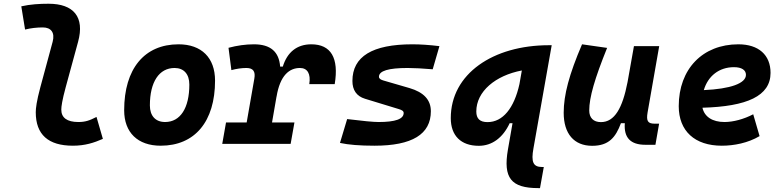

<svg xmlns="http://www.w3.org/2000/svg" viewBox="-20 -762 4142 1017"><path d="M366.2 9.8C431.2 9.8 479 -6.3 524.9 -26.4L491.2 -142.6C453.6 -123 430.7 -115.7 395 -115.7C335.4 -115.7 304.2 -138.2 304.7 -182.1C304.7 -197.3 309.1 -230.5 328.1 -300.3L393.6 -540.5C429.7 -672.4 369.6 -742.2 237.3 -742.2C189 -742.2 140.6 -739.3 92.8 -728.5L112.8 -605.5C144 -613.3 175.8 -616.7 207 -616.7C250 -616.7 272 -589.8 258.8 -540.5L193.8 -300.3C173.8 -226.1 169.4 -188 169.4 -167.5C169.4 -48.8 235.8 9.8 366.2 9.8Z M831.1 9.8C1012.2 9.8 1119.1 -118.2 1119.1 -335C1119.1 -456.1 1047.4 -527.3 925.8 -527.3C744.6 -527.3 637.7 -397.5 637.7 -177.7C637.7 -60.1 709.5 9.8 831.1 9.8ZM854.5 -115.7C803.7 -115.7 773.9 -148.4 773.9 -203.6C773.9 -328.1 822.8 -401.9 904.8 -401.9C954.1 -401.9 982.9 -369.1 982.9 -314C982.9 -189.5 935.1 -115.7 854.5 -115.7Z M1157.2 0H1519.5L1539.6 -113.3H1420.9L1444.8 -251V-249.5C1463.4 -363.8 1513.2 -401.9 1568.8 -401.9C1608.4 -401.9 1627 -371.6 1618.2 -316.4H1752.9C1775.9 -455.1 1732.9 -527.3 1628.9 -527.3C1551.8 -527.3 1501 -484.4 1478 -409.2H1463.9C1458 -487.8 1413.1 -527.3 1325.2 -527.3C1280.8 -527.3 1236.3 -521 1190.4 -508.8L1205.6 -390.6C1233.4 -397.9 1259.8 -401.9 1285.2 -401.9C1321.3 -401.9 1334 -383.3 1327.1 -345.2L1286.6 -113.3H1177.2Z M1963.4 9.8C2163.1 9.8 2262.2 -50.8 2262.2 -172.9C2262.2 -233.4 2224.1 -273.4 2149.4 -295.4L2011.7 -335.4C1996.1 -339.8 1987.3 -345.7 1987.3 -355.5C1987.3 -386.7 2037.6 -401.9 2139.6 -401.9C2173.8 -401.9 2217.8 -399.4 2272 -395L2307.6 -517.6C2255.4 -523.9 2208 -527.3 2164.6 -527.3C1952.1 -527.3 1846.7 -462.9 1846.7 -333C1846.7 -285.6 1868.2 -252.4 1913.6 -238.8L2092.8 -184.1C2108.9 -179.2 2118.2 -173.8 2118.2 -163.6C2118.2 -131.3 2074.2 -115.7 1985.4 -115.7C1957 -115.7 1901.9 -121.1 1818.8 -131.3L1780.8 -4.9C1825.7 4.9 1886.2 9.8 1963.4 9.8Z M2516.1 10.3C2586.9 10.3 2644 -32.7 2679.7 -109.4H2694.8L2670.4 30.3C2644.5 180.2 2686.5 234.4 2831.5 234.4H2840.3L2860.4 122.6H2851.6C2803.7 122.6 2792.5 96.2 2805.7 23.4L2902.3 -522.5H2887.7C2591.8 -522.5 2367.7 -371.1 2367.7 -136.2C2367.7 -43.5 2421.4 10.3 2516.1 10.3ZM2744.1 -388.7 2731.4 -316.4C2703.1 -188.5 2643.1 -115.2 2562.5 -115.2C2522 -115.2 2502.9 -133.3 2502.9 -171.4C2502.9 -277.8 2604.5 -362.3 2744.1 -388.7Z M3116.7 10.3C3205.1 10.3 3241.2 -34.7 3269 -109.4H3289.6C3283.7 -32.7 3319.8 4.9 3398.4 4.9H3451.7L3471.2 -106.9H3447.8C3411.6 -106.9 3402.3 -120.6 3410.2 -166.5L3471.7 -517.6H3337.9L3303.7 -325.2V-325.7C3277.3 -189.5 3235.4 -115.2 3163.1 -115.2C3123.5 -115.2 3101.1 -137.7 3101.1 -176.8C3101.1 -246.1 3129.9 -345.2 3195.8 -508.3L3063 -527.3C2994.6 -367.7 2965.8 -259.3 2965.8 -164.6C2965.8 -53.7 3020.5 10.3 3116.7 10.3Z M3817.4 -115.7C3753.4 -115.7 3711.4 -143.6 3700.7 -191.4C3936.5 -197.8 4061.5 -253.4 4061.5 -376C4061.5 -471.2 3998 -527.3 3891.1 -527.3C3701.7 -527.3 3575.2 -396.5 3575.2 -199.7C3575.2 -67.9 3660.2 9.8 3803.2 9.8C3867.7 9.8 3941.4 -4.4 4003.4 -41L3969.7 -156.7C3920.4 -130.9 3864.3 -115.7 3817.4 -115.7ZM3708 -284.7C3730 -359.4 3789.1 -406.2 3867.7 -406.2C3908.2 -406.2 3931.2 -391.1 3931.2 -365.7C3931.2 -320.3 3849.1 -291 3708 -284.7Z"/></svg>

Font: Cascadia Mono PL
Style: Bold Italic
Weight: 700
Italic angle: -10°
Monospace: yes
Designer: Aaron Bell
Foundry: Saja Typeworks
Version: Version 2404.023